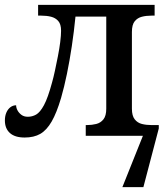

<svg xmlns="http://www.w3.org/2000/svg" viewBox="-20 -556 678 786"><path d="M481 210 565 0 566 -44H630V-30L567 210ZM81 7Q41 7 20.5 -11.5Q0 -30 0 -63Q0 -81 6 -95Q12 -109 22.5 -117Q33 -125 46 -125Q46 -115 51.5 -104.5Q57 -94 67.5 -86Q78 -78 94 -78Q112 -78 128 -87Q144 -96 160 -125.5Q176 -155 193 -218Q199 -239 205 -267Q211 -295 217 -325.5Q223 -356 226.5 -383.5Q230 -411 230 -430Q230 -457 218.5 -470Q207 -483 189 -487.5Q171 -492 149 -492H136V-536H613V-492H600Q579 -492 561 -487.5Q543 -483 531.5 -469Q520 -455 520 -425V-111Q520 -82 531.5 -67.5Q543 -53 561 -48.5Q579 -44 600 -44H613V0H331V-44H336Q356 -44 374 -48.5Q392 -53 403.5 -67.5Q415 -82 415 -111V-488H289Q283 -427 274 -367Q265 -307 254 -253.5Q243 -200 230 -155Q212 -94 191.5 -58.5Q171 -23 145 -8Q119 7 81 7Z"/></svg>

Font: ET Text
Style: Regular
Weight: 470
Designer: Monotype Design Team
Foundry: Monotype Imaging Inc.
Version: Version 2.009